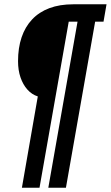

<svg xmlns="http://www.w3.org/2000/svg" viewBox="-20 -707 516 894"><path d="M82 167 156 -258Q128 -267 107.5 -290Q87 -313 75.5 -346.5Q64 -380 64 -422Q64 -484 80.5 -533Q97 -582 129.5 -616.5Q162 -651 210 -669Q258 -687 321 -687H476L462 -606H423L287 167H205L341 -606H300L164 167Z"/></svg>

Font: Archivo ExtraCondensed SemiBold
Style: Italic
Weight: 600
Width: 2
Italic angle: -10°
Designer: Hector Gatti
Foundry: Omnibus-Type
Version: Version 2.001